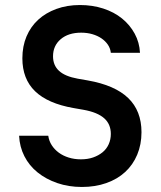

<svg xmlns="http://www.w3.org/2000/svg" viewBox="-20 -730 640 764"><path d="M56 -190Q58 -146 77 -108.5Q96 -71 129.5 -44Q163 -17 208 -1.5Q253 14 306 14Q359 14 403 -1.5Q447 -17 478 -45.5Q509 -74 526 -114.5Q543 -155 543 -204Q543 -289 490 -340Q437 -391 329 -410L289 -417Q239 -426 215 -448Q191 -470 191 -506Q191 -548 221.5 -574Q252 -600 303 -600Q327 -600 347.5 -594Q368 -588 383.5 -577.5Q399 -567 409 -552.5Q419 -538 421 -520H537Q535 -561 516 -596Q497 -631 465.5 -656.5Q434 -682 391 -696Q348 -710 298 -710Q247 -710 204.5 -694.5Q162 -679 132 -651.5Q102 -624 85.5 -585Q69 -546 69 -498Q69 -416 119.5 -367Q170 -318 273 -300L313 -293Q368 -283 394.5 -259.5Q421 -236 421 -197Q421 -175 412.5 -156Q404 -137 388 -124Q372 -111 350.5 -103.5Q329 -96 302 -96Q276 -96 253.5 -103Q231 -110 214 -122.5Q197 -135 186 -152Q175 -169 172 -190Z"/></svg>

Font: CommitMonoV142 ExtLt
Style: Regular
Weight: 200
Monospace: yes
Designer: Eigil Nikolajsen
Foundry: Eigil Nikolajsen
Version: Version 1.142